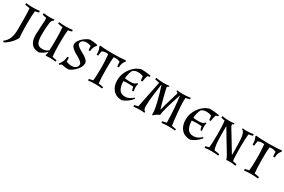

<svg xmlns="http://www.w3.org/2000/svg" viewBox="99 -1619 4219 2851"><g transform="rotate(30 2208.0 -193.5)"><path d="M117 -123V-283Q117 -434 109 -488Q64 -493 26 -503L29 -528Q81 -521 145.5 -521Q210 -521 261 -529L265 -503Q237 -494 202 -488Q192 -416 192 -284V-237Q192 -105 201 -33Q177 20 131 67Q85 114 29 146L12 127Q71 82 94 22.5Q117 -37 117 -123Z M757 -284V-237Q757 -100 767 -32Q813 -26 843 -18L840 7Q791 0 739.5 0Q688 0 669 3L665 -10Q674 -20 677 -67Q625 -13 557 12Q385 12 385 -193Q385 -238 392 -337Q399 -436 399 -453Q399 -470 393 -486V-487Q351 -494 326 -502L330 -529Q388 -521 435 -521Q482 -521 512 -526L516 -509Q480 -490 474 -440Q462 -344 462 -243Q462 -142 485.5 -99.5Q509 -57 573.5 -57Q638 -57 678 -94Q682 -174 682 -283Q682 -392 674 -488Q629 -493 591 -503L594 -528Q646 -521 710.5 -521Q775 -521 826 -529L830 -503Q802 -494 767 -488Q757 -421 757 -284Z M1175 -138Q1175 -178 1062 -237Q1019 -259 983.5 -290.5Q948 -322 948 -353Q948 -406 1004 -460Q1060 -514 1119 -533Q1193 -533 1253 -518V-500Q1211 -458 1206 -385H1181Q1181 -413 1176 -455Q1141 -471 1101 -471Q1061 -471 1034.5 -453.5Q1008 -436 1008 -403Q1008 -380 1043.5 -353Q1079 -326 1121 -305Q1163 -284 1198.5 -253Q1234 -222 1234 -191Q1234 -131 1181 -71.5Q1128 -12 1064 12Q1001 12 946 -3Q930 4 913 20L895 7Q951 -54 957 -144H982Q982 -109 985 -76Q1031 -57 1076 -57Q1121 -57 1148 -78Q1175 -99 1175 -138Z M1665 -467Q1630 -484 1598 -484Q1566 -484 1555 -480Q1547 -426 1547 -271Q1547 -116 1558 -33Q1603 -28 1641 -18L1638 7Q1586 0 1518.5 0Q1451 0 1400 8L1396 -18Q1416 -24 1465 -33Q1474 -105 1474 -237V-284Q1474 -354 1463 -480Q1452 -484 1422 -484Q1392 -484 1358 -470Q1348 -439 1344 -387H1318Q1318 -469 1291 -514L1296 -531Q1373 -521 1512 -521Q1651 -521 1736 -532L1742 -513Q1717 -485 1708 -458.5Q1699 -432 1697 -387H1672Q1665 -420 1665 -467Z M2125 -119 2139 -105Q2072 -20 1978 12Q1881 12 1826 -49.5Q1771 -111 1771 -215.5Q1771 -320 1836 -412Q1901 -504 2002 -533Q2075 -533 2167 -518L2166 -496Q2147 -496 2130 -489Q2111 -444 2105 -382H2080Q2072 -416 2072 -452Q2034 -471 1982 -471Q1930 -471 1896 -443Q1862 -381 1857 -295Q1899 -288 1947 -288Q2030 -288 2047 -323L2068 -320Q2059 -290 2059 -261Q2059 -232 2066 -190L2042 -186Q2031 -216 2026 -248Q1986 -252 1946.5 -252Q1907 -252 1857 -247Q1860 -158 1890 -108Q1920 -58 1992 -58Q2064 -58 2125 -119Z M2476 -56Q2476 -118 2445 -241.5Q2414 -365 2376 -481L2372 -480L2347 -294Q2331 -179 2331 -87Q2331 -31 2366 -12L2362 5Q2332 0 2283.5 0Q2235 0 2177 8L2173 -18Q2207 -29 2237 -34L2330 -490Q2278 -499 2253 -506L2256 -532Q2328 -521 2389.5 -521Q2451 -521 2485 -528L2487 -511Q2460 -504 2460 -488Q2460 -466 2522 -234L2544 -159L2551 -161Q2551 -187 2642 -487Q2642 -504 2615 -511L2617 -528Q2651 -521 2713.5 -521Q2776 -521 2847 -532L2850 -506Q2823 -499 2781 -491Q2778 -467 2778 -420.5Q2778 -374 2791 -230Q2804 -86 2815 -32Q2852 -27 2891 -18L2888 7Q2836 0 2772.5 0Q2709 0 2658 8L2654 -18Q2687 -28 2725 -33Q2722 -269 2693 -478H2690Q2587 -174 2580 -84Q2559 -77 2531 -58.5Q2503 -40 2488 -22L2476 -30Z M3297 -119 3311 -105Q3244 -20 3150 12Q3053 12 2998 -49.5Q2943 -111 2943 -215.5Q2943 -320 3008 -412Q3073 -504 3174 -533Q3247 -533 3339 -518L3338 -496Q3319 -496 3302 -489Q3283 -444 3277 -382H3252Q3244 -416 3244 -452Q3206 -471 3154 -471Q3102 -471 3068 -443Q3034 -381 3029 -295Q3071 -288 3119 -288Q3202 -288 3219 -323L3240 -320Q3231 -290 3231 -261Q3231 -232 3238 -190L3214 -186Q3203 -216 3198 -248Q3158 -252 3118.5 -252Q3079 -252 3029 -247Q3032 -158 3062 -108Q3092 -58 3164 -58Q3236 -58 3297 -119Z M3630 7Q3578 0 3513.5 0Q3449 0 3398 8L3394 -18Q3426 -28 3454 -33Q3463 -111 3463 -237V-284Q3463 -418 3453 -490Q3426 -493 3388 -506L3391 -532Q3448 -521 3510.5 -521Q3573 -521 3600 -528L3602 -511Q3575 -504 3575 -488Q3575 -476 3598.5 -437.5Q3622 -399 3644 -363Q3710 -258 3800 -105L3803 -107V-229Q3803 -363 3789 -430.5Q3775 -498 3741 -509L3743 -526Q3769 -521 3821 -521Q3873 -521 3928 -532L3931 -506Q3890 -493 3862 -490Q3852 -410 3852 -284V-237Q3852 -85 3862 -31Q3904 -24 3929 -15L3926 11Q3876 0 3832 0Q3788 0 3764 4Q3764 -18 3733.5 -70Q3703 -122 3678 -162Q3597 -293 3519 -428L3515 -426V-292Q3515 -93 3545 -33Q3590 -28 3633 -18Z M4339 -467Q4304 -484 4272 -484Q4240 -484 4229 -480Q4221 -426 4221 -271Q4221 -116 4232 -33Q4277 -28 4315 -18L4312 7Q4260 0 4192.5 0Q4125 0 4074 8L4070 -18Q4090 -24 4139 -33Q4148 -105 4148 -237V-284Q4148 -354 4137 -480Q4126 -484 4096 -484Q4066 -484 4032 -470Q4022 -439 4018 -387H3992Q3992 -469 3965 -514L3970 -531Q4047 -521 4186 -521Q4325 -521 4410 -532L4416 -513Q4391 -485 4382 -458.5Q4373 -432 4371 -387H4346Q4339 -420 4339 -467Z"/></g></svg>

Font: Almendra SC
Style: Regular
Weight: 400
Designer: Ana Sanfelippo
Foundry: Ana Sanfelippo
Version: Version 1.003